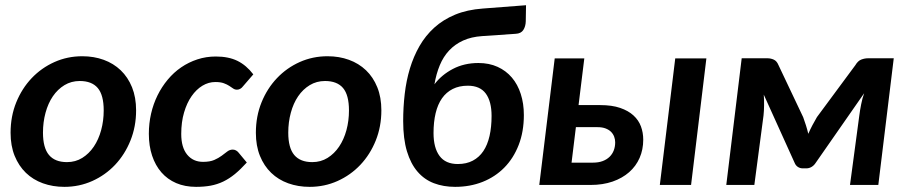

<svg xmlns="http://www.w3.org/2000/svg" viewBox="-20 -708 3464 735"><path d="M236.3 -87.4Q269 -87.4 294.9 -103.5Q320.8 -119.6 339.1 -146.7Q357.4 -173.8 367.2 -209.7Q377 -245.6 377 -285.2Q377 -344.2 354.2 -371.1Q331.5 -397.9 285.2 -397.9Q252.9 -397.9 226.8 -382.1Q200.7 -366.2 182.4 -339.4Q164.1 -312.5 154.3 -276.4Q144.5 -240.2 144.5 -200.2Q144.5 -142.1 167.5 -114.7Q190.4 -87.4 236.3 -87.4ZM226.6 7.3Q182.1 7.3 144.3 -6.3Q106.4 -20 79.1 -46.4Q51.8 -72.8 36.1 -111.3Q20.5 -149.9 20.5 -199.7Q20.5 -262.7 42.2 -316.2Q64 -369.6 101.3 -408.9Q138.7 -448.2 188.5 -470.5Q238.3 -492.7 294.9 -492.7Q339.4 -492.7 377 -479Q414.6 -465.3 442.1 -439Q469.7 -412.6 485.4 -374Q501 -335.4 501 -285.6Q501 -223.6 479.5 -170.2Q458 -116.7 420.7 -77.1Q383.3 -37.6 333.3 -15.1Q283.2 7.3 226.6 7.3Z M924.8 -85.9Q900.9 -59.6 879.2 -41.7Q857.4 -23.9 834.5 -12.9Q811.5 -2 786.4 2.7Q761.2 7.3 730.5 7.3Q688 7.3 654.5 -7.1Q621.1 -21.5 597.9 -48.1Q574.7 -74.7 562.3 -112.1Q549.8 -149.4 549.8 -195.8Q549.8 -235.4 558.3 -272.7Q566.9 -310.1 583 -342.8Q599.1 -375.5 622.1 -403.1Q645 -430.7 673.6 -450.2Q702.1 -469.7 735.6 -480.7Q769 -491.7 806.2 -491.7Q855 -491.7 889.2 -474.9Q923.3 -458 949.7 -423.3L909.7 -377Q905.8 -371.6 899.9 -368.2Q894 -364.7 887.2 -364.7Q878.9 -364.7 872.3 -369.4Q865.7 -374 857.4 -379.4Q849.1 -384.8 836.7 -389.4Q824.2 -394 804.2 -394Q778.3 -394 754.9 -379.9Q731.4 -365.7 713.4 -339.8Q695.3 -314 684.6 -277.3Q673.8 -240.7 673.8 -195.3Q673.8 -143.6 696.5 -116Q719.2 -88.4 757.3 -88.4Q783.7 -88.4 800.3 -95.7Q816.9 -103 828.6 -111.8Q840.3 -120.6 849.9 -127.9Q859.4 -135.3 871.1 -135.3Q877.4 -135.3 883.1 -132.3Q888.7 -129.4 893.1 -124L924.8 -85.9Z M1175.3 -87.4Q1208 -87.4 1233.9 -103.5Q1259.8 -119.6 1278.1 -146.7Q1296.4 -173.8 1306.2 -209.7Q1315.9 -245.6 1315.9 -285.2Q1315.9 -344.2 1293.2 -371.1Q1270.5 -397.9 1224.1 -397.9Q1191.9 -397.9 1165.8 -382.1Q1139.6 -366.2 1121.3 -339.4Q1103 -312.5 1093.3 -276.4Q1083.5 -240.2 1083.5 -200.2Q1083.5 -142.1 1106.4 -114.7Q1129.4 -87.4 1175.3 -87.4ZM1165.5 7.3Q1121.1 7.3 1083.3 -6.3Q1045.4 -20 1018.1 -46.4Q990.7 -72.8 975.1 -111.3Q959.5 -149.9 959.5 -199.7Q959.5 -262.7 981.2 -316.2Q1002.9 -369.6 1040.3 -408.9Q1077.6 -448.2 1127.4 -470.5Q1177.2 -492.7 1233.9 -492.7Q1278.3 -492.7 1315.9 -479Q1353.5 -465.3 1381.1 -439Q1408.7 -412.6 1424.3 -374Q1439.9 -335.4 1439.9 -285.6Q1439.9 -223.6 1418.5 -170.2Q1397 -116.7 1359.6 -77.1Q1322.3 -37.6 1272.2 -15.1Q1222.2 7.3 1165.5 7.3Z M1825.7 -569.8Q1783.7 -566.9 1752.7 -552.7Q1721.7 -538.6 1699.5 -514.9Q1677.2 -491.2 1663.6 -458.3Q1649.9 -425.3 1643.1 -385.3Q1670.4 -421.4 1713.6 -444.1Q1756.8 -466.8 1811.5 -466.8Q1852.5 -466.8 1884.8 -452.1Q1917 -437.5 1939.5 -411.1Q1961.9 -384.8 1973.6 -348.1Q1985.4 -311.5 1985.4 -267.6Q1985.4 -204.1 1965.6 -153.1Q1945.8 -102.1 1910.6 -66.4Q1875.5 -30.8 1827.4 -11.7Q1779.3 7.3 1722.2 7.3Q1677.7 7.3 1641.1 -6.6Q1604.5 -20.5 1578.4 -50.8Q1552.2 -81.1 1537.8 -128.9Q1523.4 -176.8 1523.4 -244.6Q1523.4 -296.9 1529.3 -348.1Q1535.2 -399.4 1549.1 -445.6Q1563 -491.7 1585.9 -531.7Q1608.9 -571.8 1642.6 -602.3Q1676.3 -632.8 1722.2 -651.9Q1768.1 -670.9 1828.1 -675.3L1993.7 -688L1992.7 -626.5Q1992.2 -606.9 1983.4 -593.3Q1974.6 -579.6 1954.1 -578.6ZM1732.4 -80.1Q1765.6 -80.1 1790 -93Q1814.5 -106 1830.3 -129.6Q1846.2 -153.3 1854 -187.5Q1861.8 -221.7 1861.8 -264.2Q1861.8 -319.8 1839.6 -349.9Q1817.4 -379.9 1771 -379.9Q1737.8 -379.9 1713.1 -367.4Q1688.5 -355 1672.1 -331.8Q1655.8 -308.6 1647.7 -274.9Q1639.6 -241.2 1639.6 -198.7Q1639.6 -142.1 1662.6 -111.1Q1685.5 -80.1 1732.4 -80.1Z M2216.8 -484.4 2194.8 -305.7H2277.3Q2322.8 -305.7 2354 -294.9Q2385.3 -284.2 2405 -266.1Q2424.8 -248 2433.6 -224.1Q2442.4 -200.2 2442.4 -173.3Q2442.4 -135.3 2428.5 -103.5Q2414.6 -71.8 2388.4 -48.8Q2362.3 -25.9 2325 -12.9Q2287.6 0 2241.2 0H2044.4L2103.5 -484.4ZM2684.1 -484.4 2625.5 0H2505.9L2564.9 -484.4ZM2184.6 -221.2 2168 -85.4H2250.5Q2271 -85.4 2286.9 -91.3Q2302.7 -97.2 2313.5 -107.7Q2324.2 -118.2 2329.6 -132.3Q2335 -146.5 2335 -163.1Q2335 -174.3 2331.1 -184.8Q2327.1 -195.3 2319.1 -203.4Q2311 -211.4 2298.3 -216.3Q2285.6 -221.2 2267.6 -221.2Z M3054.7 -259.3Q3060.1 -244.6 3065.2 -228.5Q3070.3 -212.4 3074.2 -195.8Q3081.5 -212.4 3090.1 -228.8Q3098.6 -245.1 3107.4 -259.8L3254.4 -458.5Q3264.2 -475.1 3277.1 -480Q3290 -484.9 3302.7 -484.9H3401.4L3342.3 0H3233.9L3269.5 -265.6Q3270.5 -274.9 3272.5 -286.1Q3274.4 -297.4 3276.6 -308.6Q3278.8 -319.8 3281.7 -330.8Q3284.7 -341.8 3288.1 -351.1L3102.5 -84.5Q3096.2 -74.7 3086.9 -69.1Q3077.6 -63.5 3066.4 -63.5H3053.2Q3042.5 -63.5 3034.2 -69.1Q3025.9 -74.7 3022 -84.5L2903.8 -345.7Q2905.3 -327.1 2905 -305.2Q2904.8 -283.2 2902.8 -265.6L2867.7 0H2760.3L2819.3 -484.9H2918Q2930.7 -484.9 2942.1 -479.7Q2953.6 -474.6 2960 -459L3054.7 -259.3Z"/></svg>

Font: Carlito
Style: Bold Italic
Weight: 700
Italic angle: -7°
Designer: Lukasz Dziedzic
Foundry: tyPoland Lukasz Dziedzic
Version: Version 1.104